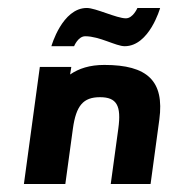

<svg xmlns="http://www.w3.org/2000/svg" viewBox="-20 -462 430 482"><path d="M194 -371C230 -371 271 -346 293 -346C355 -346 382 -442 382 -442H325C325 -442 314 -416 296 -416C273 -416 220 -442 198 -442C136 -442 109 -346 109 -346H166C166 -346 176 -371 194 -371ZM144 0 163 -139C171 -197 189 -218 231 -218C273 -218 285 -197 277 -139L258 0H358L380 -162C393 -259 350 -299 242 -299C205 -299 178 -290 156 -275L159 -294H80L40 0Z"/></svg>

Font: Hussar Tani
Style: Kurs
Weight: 700
Foundry: Cannot Into Space Fonts
Version: Version 0.92